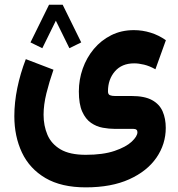

<svg xmlns="http://www.w3.org/2000/svg" viewBox="-20 -558 766 824"><path d="M328.6 -376 277.8 -351.1 219.7 -469.2 161.6 -351.1 110.8 -376 190.4 -537.6H249ZM348.1 246.1Q243.2 246.1 175 206.1Q106.9 166 74.2 96.7Q41.5 27.3 41.5 -59.6Q41.5 -117.7 54.2 -179.9Q66.9 -242.2 90.8 -304.2L209.5 -258.8Q191.4 -207 179.2 -157.7Q167 -108.4 167 -65.4Q167 -18.6 183.6 20.5Q200.2 59.6 239.7 83Q279.3 106.4 348.1 106.4Q422.4 106.4 471.7 89.6Q521 72.8 545.4 49.8Q569.8 26.9 569.8 9.3Q569.8 -4.9 552.2 -4.9H473.1Q448.2 -4.9 421.1 -9.8Q394 -14.6 370.6 -30.8Q347.2 -46.9 332.8 -79.1Q318.4 -111.3 318.4 -165.5Q318.4 -216.3 335 -263.4Q351.6 -310.5 382.6 -347.7Q413.6 -384.8 457 -406.7Q500.5 -428.7 554.7 -428.7Q591.3 -428.7 626.7 -417.7Q662.1 -406.7 691.9 -385.3L647 -260.7Q621.6 -274.9 598.4 -280.5Q575.2 -286.1 555.7 -286.1Q502.9 -286.1 473.1 -251.7Q443.4 -217.3 443.4 -166Q443.4 -152.8 451.9 -149.4Q460.4 -146 473.1 -146H544.4Q600.6 -146 632.6 -128.4Q664.6 -110.8 678 -79.8Q691.4 -48.8 691.4 -9.3Q691.4 60.5 651.4 118.7Q611.3 176.8 534.7 211.4Q458 246.1 348.1 246.1Z"/></svg>

Font: Vazirmatn UI ExtraBold
Style: Regular
Weight: 800
Designer: Saber Rastikerdar
Foundry: Saber Rastikerdar
Version: Version 33.003